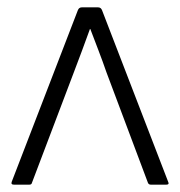

<svg xmlns="http://www.w3.org/2000/svg" viewBox="-20 -503 491 523"><path d="M18 0Q9 0 12 -8L192 -475Q195 -483 203 -483H247Q255 -483 258 -475L438 -8Q442 0 433 0H391Q385 0 383 -5L270 -306Q260 -335 248.5 -365Q237 -395 226 -424H225Q214 -394 203 -364Q192 -334 180 -303L67 -5Q66 0 60 0Z"/></svg>

Font: Sofia Sans Light
Style: Regular
Weight: 300
Designer: Botio Nikoltchev, Ani Petrova
Foundry: lettersoup
Version: Version 4.100; ttfautohint (v1.8.3)